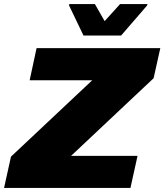

<svg xmlns="http://www.w3.org/2000/svg" viewBox="-35 -925 809 945"><path d="M-15 0 19 -154 419 -530H111L145 -688H754L721 -540L315 -158H642L607 0ZM376 -750 305 -898 306 -905H432L480 -821L556 -905H691L689 -898L561 -750Z"/></svg>

Font: Saira Expanded ExtraBold
Style: Italic
Weight: 800
Width: 7
Italic angle: -12°
Designer: Hector Gatti with collaboration of the Omnibus-Type team
Foundry: Omnibus-Type
Version: Version 1.101